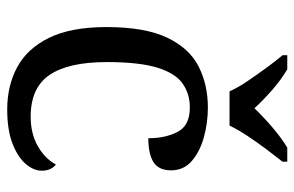

<svg xmlns="http://www.w3.org/2000/svg" viewBox="-162 -644 816 532"><g transform="rotate(90 246.0 -378.0)"><path d="M283 10Q217 10 165.5 -18Q114 -46 84.5 -106.5Q55 -167 55 -265Q55 -372 84.5 -433.5Q114 -495 164.5 -520.5Q215 -546 278 -546Q320 -546 360 -535Q400 -524 426 -501.5Q452 -479 452 -444Q452 -410 429.5 -395.5Q407 -381 363 -381Q363 -428 345.5 -462Q328 -496 278 -496Q240 -496 211.5 -476Q183 -456 167.5 -406Q152 -356 152 -266Q152 -160 187.5 -107.5Q223 -55 303 -55Q350 -55 384.5 -74.5Q419 -94 436 -125Q453 -111 453 -86Q453 -63 434 -41Q415 -19 377.5 -4.5Q340 10 283 10ZM233 -606Q223 -629 205 -655.5Q187 -682 168 -708Q149 -734 133 -753V-766H172Q201 -749 229.5 -724Q258 -699 280 -675Q303 -699 332 -724Q361 -749 389 -766H428V-753Q413 -734 393.5 -708Q374 -682 356.5 -655.5Q339 -629 328 -606Z"/></g></svg>

Font: Noto Serif Dives Akuru
Style: Regular
Weight: 400
Designer: Fernando Caro
Foundry: Fernando Caro
Version: Version 2.000; ttfautohint (v1.8.4.7-5d5b)